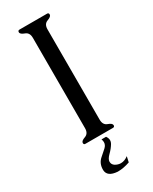

<svg xmlns="http://www.w3.org/2000/svg" viewBox="-228 -738 794 998"><g transform="rotate(-30 168.5 -238.5)"><path d="M196.8 22Q206.1 35.2 206.1 47.9Q206.1 57.6 200.7 66.9Q188 88.4 167.7 108.2Q147.5 127.9 147.5 143.6Q147.5 160.2 162.1 169.9Q178.7 179.7 195.8 179.7Q217.8 179.7 239.7 163.1L232.4 196.3Q194.3 209.5 162.6 209.5Q160.2 209.5 157.7 209.5Q99.1 205.1 97.2 165Q97.2 163.1 97.2 161.6Q97.2 123.5 125 100.6Q144.5 84 158.7 70.8Q173.3 57.6 173.3 40.5Q173.3 31.7 169.4 22ZM212.4 -613.8V-71.8Q212.4 -39.6 236.8 -31Q261.2 -22.5 261.2 -10.3Q261.2 0 251 0H85.4Q75.7 0 75.7 -10.3Q75.7 -22.5 100.1 -31Q124.5 -39.6 124.5 -71.3V-613.8Q124.5 -645.5 100.1 -654.1Q75.7 -662.6 75.7 -675.3Q75.7 -685.5 85.9 -685.5H251Q261.2 -685.5 261.2 -675.3Q261.2 -662.6 236.8 -654.1Q212.4 -645.5 212.4 -613.8Z"/></g></svg>

Font: Caudex
Style: Regular
Weight: 400
Version: Version 1.04